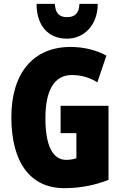

<svg xmlns="http://www.w3.org/2000/svg" viewBox="-20 -968 633 998"><path d="M488 -948H393C391 -897 368 -879 328 -879C287 -879 268 -900 265 -948H170C170 -829 236 -767 328 -767C417 -767 488 -837 488 -948ZM295 -418V-276H377V-145C360 -140 342 -137 324 -137C253 -137 216 -213 216 -354C216 -498 262 -578 353 -578C402 -578 447 -565 486 -540L533 -679C486 -705 421 -724 347 -724C153 -724 39 -588 39 -359C39 -123 138 10 314 10C394 10 470 -4 544 -33V-418Z"/></svg>

Font: Noto Sans Telugu ExtraCondensed Black
Style: Regular
Weight: 900
Width: 2
Designer: Jelle Bosma - Monotype Design Team
Foundry: Monotype Imaging Inc.
Version: Version 2.005